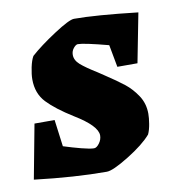

<svg xmlns="http://www.w3.org/2000/svg" viewBox="-62 -528 532 592"><g transform="rotate(-10 204.0 -232.0)"><path d="M383 -145Q383 -132 380 -113.5Q377 -95 371 -82Q347 -54 296 -22.5Q245 9 226 9Q126 9 0 -6L32 -176H95L106 -92Q134 -83 161 -76Q188 -69 200 -69Q208 -69 216.5 -80.5Q225 -92 225 -105Q225 -135 156 -177Q103 -210 76 -238.5Q49 -267 49 -311Q49 -327 53.5 -348.5Q58 -370 65 -382Q95 -409 144 -441Q193 -473 208 -473Q276 -473 407 -458L377 -304H314L301 -374Q225 -394 206 -394Q200 -394 192.5 -385Q185 -376 185 -364Q185 -347 201 -333Q217 -319 251 -298L269 -286Q307 -261 328.5 -244Q350 -227 366.5 -202Q383 -177 383 -145Z"/></g></svg>

Font: Grenze ExtraBold
Style: Italic
Weight: 800
Italic angle: -10°
Designer: Renata Polastri
Foundry: Omnibus-Type
Version: Version 1.002; ttfautohint (v1.8)